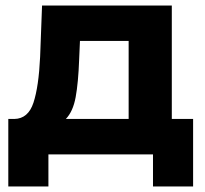

<svg xmlns="http://www.w3.org/2000/svg" viewBox="-20 -558 741 694"><path d="M678 -128V116H533V0H155V116H10V-128H32Q82 -129 101 -187Q120 -245 125 -352L132 -538H601V-128ZM218 -128H445V-410H269L266 -341Q263 -259 253.5 -207Q244 -155 218 -128Z"/></svg>

Font: APTA Sans Regular
Style: Bold Italic
Weight: 700
Version: Version 7.200